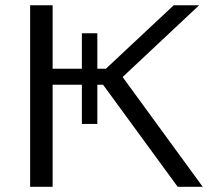

<svg xmlns="http://www.w3.org/2000/svg" viewBox="-20 -714 838 734"><path d="M95.2 0V-693.8H181.2V-451.2H293V-586.9H352.1V-451.2H384.8L644 -693.8H741.2L449.2 -419.9V-418.9L754.9 0H659.2L374 -390.1H352.1V-240.2H293V-390.1H181.2V0Z"/></svg>

Font: CMU Sans Serif
Style: Medium
Weight: 500
Version: Version 0.7.0